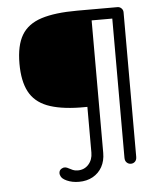

<svg xmlns="http://www.w3.org/2000/svg" viewBox="-54 -747 730 855"><g transform="rotate(-5 311.5 -320.0)"><path d="M502 0Q491.2 0 483.4 -7.5Q475.5 -15 475.5 -28.8V-667L493.2 -651.2H368L383.2 -664.2V-59Q383.2 -23.5 368.4 3.4Q353.5 30.2 326.8 45.1Q300 60 264.8 60Q234.5 60 210.9 49.4Q187.2 38.8 183.5 24.8Q179.8 16.8 182.2 7.5Q184.8 -1.8 194.8 -6.5Q202 -10.5 209.6 -9.2Q217.2 -8 224.5 -3.5Q232.8 1 242 5Q251.2 9 263.5 9Q293.2 9 312 -12Q330.8 -33 330.8 -64.8V-299L350 -269.2H297Q206.8 -270.8 151.4 -292.6Q96 -314.5 71.1 -362.1Q46.2 -409.8 46.2 -486.8Q46.2 -568.5 73.9 -614.8Q101.5 -661 162.4 -680.5Q223.2 -700 323.5 -700H502.8Q513.2 -700 520.6 -692.6Q528 -685.2 528 -674.8V-28.8Q528 -15 520.5 -7.5Q513 0 502 0Z"/></g></svg>

Font: Quicksand Variable Light
Style: Regular
Weight: 300
Designer: Andrew Paglinawan
Foundry: Andrew Paglinawan
Version: Version 3.004